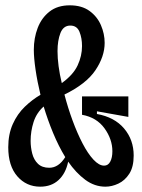

<svg xmlns="http://www.w3.org/2000/svg" viewBox="-20 -689 533 721"><path d="M131 12Q79 12 45 -27Q11 -66 11 -136Q11 -185 28 -223Q45 -261 73 -288Q101 -315 132 -333Q120 -383 113.5 -427.5Q107 -472 107 -502Q107 -546 121.5 -584Q136 -622 166 -645.5Q196 -669 242 -669Q287 -669 316 -648Q345 -627 359 -594.5Q373 -562 373 -528Q373 -477 338.5 -425.5Q304 -374 222 -334Q235 -284 252.5 -236.5Q270 -189 290 -150.5Q310 -112 331 -89.5Q352 -67 371 -67Q386 -67 394 -82Q402 -97 402 -121Q402 -166 372.5 -207Q343 -248 288 -258V-327H462V-250L344 -271V-261Q410 -249 446 -206.5Q482 -164 482 -105Q482 -62 465.5 -36.5Q449 -11 424.5 0.5Q400 12 376 12Q335 12 300 -14Q265 -40 236 -82Q227 -38 200 -13Q173 12 131 12ZM196 -497Q196 -471 200 -440.5Q204 -410 212 -377Q255 -408 271.5 -443.5Q288 -479 288 -516Q288 -546 278.5 -569.5Q269 -593 244 -593Q218 -593 207 -565Q196 -537 196 -497ZM95 -160Q95 -136 101 -112.5Q107 -89 122.5 -74Q138 -59 165 -59Q200 -59 225 -99Q200 -140 179.5 -189.5Q159 -239 144 -289Q117 -265 106 -230.5Q95 -196 95 -160Z"/></svg>

Font: Bricolage Grotesque 48pt Condensed
Style: Regular
Weight: 400
Width: 3
Designer: Mathieu Triay
Foundry: Atelier Triay
Version: Version 1.000; ttfautohint (v1.8.4.7-5d5b);gftools[0.9.32]